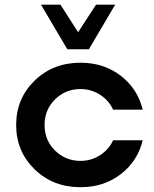

<svg xmlns="http://www.w3.org/2000/svg" viewBox="-20 -772 645 802"><path d="M261.2 -566.2 151.2 -752.5H232.5L306.2 -637.5L381.2 -752.5H461.2L351.2 -566.2ZM316.2 10Q201.2 10 124.4 -65Q47.5 -140 47.5 -250Q47.5 -360 124.4 -435Q201.2 -510 316.2 -510Q413.8 -510 484.4 -455.6Q555 -401.2 576.2 -313.8H452.5Q435 -352.5 398.1 -376.2Q361.2 -400 316.2 -400Q253.8 -400 210 -356.9Q166.2 -313.8 166.2 -250Q166.2 -186.2 210 -143.1Q253.8 -100 316.2 -100Q361.2 -100 398.1 -123.8Q435 -147.5 452.5 -186.2H576.2Q555 -98.8 484.4 -44.4Q413.8 10 316.2 10Z"/></svg>

Font: Now Medium
Style: Regular
Weight: 500
Designer: Alfredo Marco Pradil
Foundry: Alfredo Marco Pradil
Version: Version 1.002;PS 001.002;hotconv 1.0.88;makeotf.lib2.5.64775